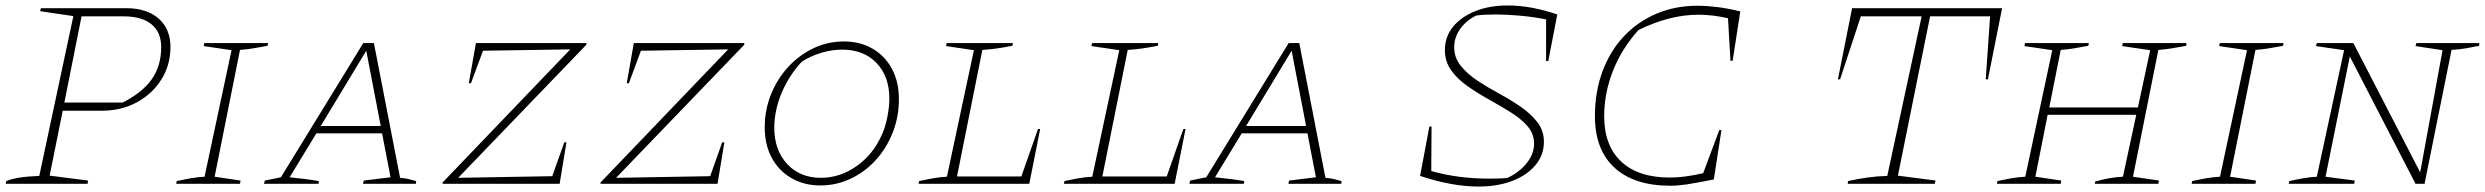

<svg xmlns="http://www.w3.org/2000/svg" viewBox="-20 -674 9111 704"><path d="M1 0 3 -10Q40 -26 124 -29L249 -615L127 -633L130 -644H443Q518 -644 561.5 -606Q605 -568 605 -502Q605 -436 572 -383Q539 -330 482 -299Q425 -268 353 -268H210L162 -30L303 -12L301 0ZM434 -614H279L216 -298H430Q504 -336 537.5 -385Q571 -434 571 -501Q571 -556 535.5 -585Q500 -614 434 -614Z M626 0 628 -10Q655 -16 680.5 -20.5Q706 -25 730 -26L829 -490L727 -505L729 -516H963L961 -506Q929 -500 907.5 -496.5Q886 -493 860 -491L767 -26L862 -12L860 0Z M1447 -22Q1463 -21 1478 -17.5Q1493 -14 1506 -10L1505 0H1311L1314 -12L1412 -24L1381 -185H1140L1042 -24Q1068 -21 1094.5 -18Q1121 -15 1149 -10L1148 0H948L951 -12L1010 -24L1312 -516H1351ZM1156 -212H1376L1323 -488Z M2130 -510 1660 -22 2005 -28 2049 -152H2057L2032 0H1603V-5L2071 -493L1751 -488L1707 -369H1699L1725 -516H2130Z M2709 -510 2239 -22 2584 -28 2628 -152H2636L2611 0H2182V-5L2650 -493L2330 -488L2286 -369H2278L2304 -516H2709Z M2988 6Q2929 6 2882.5 -20.5Q2836 -47 2810 -95Q2784 -143 2784 -207Q2784 -271 2807 -328Q2830 -385 2870 -428.5Q2910 -472 2962.5 -497Q3015 -522 3074 -522Q3134 -522 3179.5 -495.5Q3225 -469 3250.5 -421.5Q3276 -374 3276 -310Q3276 -246 3253.5 -188.5Q3231 -131 3191.5 -87.5Q3152 -44 3099.5 -19Q3047 6 2988 6ZM2990 -22Q3060 -22 3121 -65Q3182 -108 3214 -181Q3227 -210 3234 -247Q3241 -284 3241 -312Q3241 -394 3194 -443Q3147 -492 3068 -492Q3030 -492 2991.5 -480.5Q2953 -469 2920 -448Q2872 -396 2845.5 -332Q2819 -268 2819 -206Q2819 -124 2866 -73Q2913 -22 2990 -22Z M3786 -201H3794L3754 0H3348L3350 -10Q3377 -16 3402.5 -20.5Q3428 -25 3452 -26L3551 -490L3449 -505L3451 -516H3694L3692 -506Q3655 -499 3632.5 -496Q3610 -493 3582 -491L3489 -27H3725Z M4319 -201H4327L4287 0H3881L3883 -10Q3910 -16 3935.5 -20.5Q3961 -25 3985 -26L4084 -490L3982 -505L3984 -516H4227L4225 -506Q4188 -499 4165.5 -496Q4143 -493 4115 -491L4022 -27H4258Z M4840 -22Q4856 -21 4871 -17.5Q4886 -14 4899 -10L4898 0H4704L4707 -12L4805 -24L4774 -185H4533L4435 -24Q4461 -21 4487.5 -18Q4514 -15 4542 -10L4541 0H4341L4344 -12L4403 -24L4705 -516H4744ZM4549 -212H4769L4716 -488Z M5649 -450V-603Q5603 -612 5554 -616.5Q5505 -621 5462 -621Q5442 -621 5424.5 -620Q5407 -619 5393 -617Q5356 -599 5334 -568Q5312 -537 5312 -501Q5312 -463 5336 -433Q5360 -403 5397 -378.5Q5434 -354 5476.5 -331Q5519 -308 5556 -282.5Q5593 -257 5617 -226Q5641 -195 5641 -154Q5641 -106 5610.5 -69Q5580 -32 5526 -11Q5472 10 5401 10Q5304 10 5187 -29L5221 -210H5229L5228 -47Q5325 -19 5442 -19Q5473 -19 5506 -21Q5551 -42 5578 -76Q5605 -110 5605 -147Q5605 -183 5581.5 -210.5Q5558 -238 5520.5 -261.5Q5483 -285 5441.5 -308Q5400 -331 5362.5 -357Q5325 -383 5301.5 -415.5Q5278 -448 5278 -490Q5278 -539 5307.5 -575.5Q5337 -612 5389 -633Q5441 -654 5509 -654Q5593 -654 5690 -621L5657 -450Z M6105 7Q5972 7 5900 -59Q5828 -125 5828 -248Q5828 -337 5855.5 -411.5Q5883 -486 5933.5 -540Q5984 -594 6053 -623.5Q6122 -653 6205 -653Q6237 -653 6277.5 -648Q6318 -643 6361 -632L6333 -451H6325L6316 -607Q6261 -620 6207 -620Q6102 -620 5988 -564Q5927 -497 5894.5 -415Q5862 -333 5862 -248Q5862 -140 5924.5 -81.5Q5987 -23 6102 -23Q6157 -23 6225 -39L6284 -197H6292L6264 -16Q6199 -3 6165.5 2Q6132 7 6105 7Z M7321 -644 7269 -383H7261L7277 -614H7057L6939 -30L7077 -12L7074 0H6755L6756 -10Q6791 -18 6827 -23Q6863 -28 6900 -29L7026 -614H6803L6727 -383H6719L6771 -644Z M7302 0 7304 -10Q7331 -16 7356.5 -20.5Q7382 -25 7406 -26L7505 -490L7403 -505L7405 -516H7639L7637 -506Q7600 -499 7580.5 -496Q7561 -493 7536 -491L7494 -280H7819L7864 -490L7761 -505L7764 -516H7997L7996 -506Q7964 -500 7941.5 -496.5Q7919 -493 7894 -491L7801 -26L7896 -12L7894 0H7661L7662 -8Q7688 -16 7714 -20.5Q7740 -25 7764 -26L7813 -253H7488L7443 -26L7538 -12L7536 0Z M8016 0 8018 -10Q8045 -16 8070.5 -20.5Q8096 -25 8120 -26L8219 -490L8117 -505L8119 -516H8353L8351 -506Q8319 -500 8297.5 -496.5Q8276 -493 8250 -491L8157 -26L8252 -12L8250 0Z M8840 -516H9071L9070 -506Q9045 -501 9023 -497Q9001 -493 8969 -491L8870 0H8837L8596 -467L8507 -26L8614 -12L8612 0H8372L8374 -10Q8401 -16 8426.5 -20.5Q8452 -25 8475 -26L8575 -490L8472 -505L8475 -516H8609L8854 -42L8936 -490L8837 -505Z"/></svg>

Font: Piazzolla SC Thin
Style: Italic
Weight: 100
Italic angle: -11.3°
Designer: Juan Pablo del Peral
Foundry: Huerta Tipografica
Version: Version 1.330